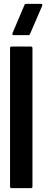

<svg xmlns="http://www.w3.org/2000/svg" viewBox="-20 -974 239 994"><path d="M140 -733Q148 -733 148 -725V-8Q148 0 140 0H40Q32 0 32 -8V-725Q32 -733 40 -733ZM107 -949Q109 -954 114 -954H192Q202 -954 198 -943L135 -797Q132 -792 128 -792H52Q41 -792 45 -803Z"/></svg>

Font: RonaldsonGothic
Style: Regular
Weight: 400
Designer: Mr. Robertson for MacKellar, Smiths & Jordan Co. Philadelphia
Foundry: CAT-Fonts Peter Wiegel
Version: Version 1.000